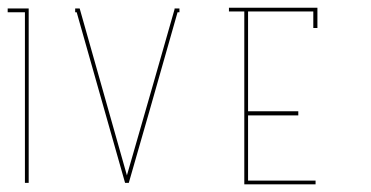

<svg xmlns="http://www.w3.org/2000/svg" viewBox="-20 -861 967 500"><path d="M54.7 -838.9Q37.1 -838.9 0 -838.9Q0 -836.9 0 -834Q0 -832 0 -829.1Q14.6 -829.1 44.9 -829.1Q44.9 -680.7 44.9 -384.8Q47.9 -384.8 54.7 -384.8Q54.7 -534.2 54.7 -834Q54.7 -834 54.7 -834Q54.7 -835.9 54.7 -838.9Z M434.6 -838.9Q434.6 -837.9 434.6 -836.9Q393.6 -692.4 310.5 -404.3Q269.5 -548.8 187.5 -838.9Q187.5 -838.9 187.5 -838.9Q187.5 -838.9 187.5 -838.9Q183.6 -838.9 175.8 -838.9Q175.8 -836.9 175.8 -834Q175.8 -832 175.8 -829.1Q176.8 -829.1 179.7 -829.1Q221.7 -680.7 305.7 -384.8Q305.7 -384.8 305.7 -384.8Q305.7 -384.8 305.7 -384.8Q305.7 -384.8 305.7 -384.8Q305.7 -384.8 306.6 -384.8Q309.6 -384.8 315.4 -384.8Q315.4 -384.8 315.4 -384.8Q358.4 -533.2 442.4 -829.1Q444.3 -829.1 447.3 -829.1Q447.3 -832 447.3 -838.9Q442.4 -838.9 434.6 -838.9Z M626 -571.3Q669.9 -571.3 756.8 -571.3Q756.8 -567.4 756.8 -560.5Q712.9 -560.5 626 -560.5Q626 -564.5 626 -571.3ZM626 -831.1Q623 -831.1 616.2 -831.1Q616.2 -805.7 616.2 -776.4Q616.2 -630.9 616.2 -380.9Q620.1 -380.9 626 -380.9Q626 -380.9 626 -380.9Q684.6 -380.9 801.8 -380.9Q801.8 -384.8 801.8 -390.6Q743.2 -390.6 626 -390.6Q626 -538.1 626 -831.1ZM801.8 -840.8Q801.8 -840.8 801.8 -840.8Q726.6 -840.8 576.2 -840.8Q576.2 -837.9 576.2 -831.1Q649.4 -831.1 795.9 -831.1Q795.9 -816.4 795.9 -788.1Q799.8 -788.1 806.6 -788.1Q806.6 -805.7 806.6 -840.8Q804.7 -840.8 801.8 -840.8Z"/></svg>

Font: Reach
Style: Line
Weight: 400
Designer: Billy Harris
Version: Reach Line